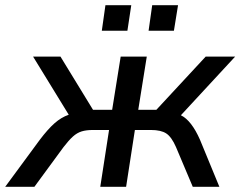

<svg xmlns="http://www.w3.org/2000/svg" viewBox="-64 -723 930 743"><path d="M0 0ZM-44 0 90 -182Q121 -223 147 -246Q173 -269 202 -279L64 -504H170L296 -298H370L403 -504H504L471 -298H541L732 -504H846L636 -277Q677 -257 710 -182L785 0H682L617 -154Q600 -193 579.5 -206.5Q559 -220 520 -220H458L424 0H324L358 -220H296Q270 -220 252 -214.5Q234 -209 218 -194.5Q202 -180 182 -154L69 0ZM511 -604 525 -703H625L609 -604ZM330 -604 344 -703H444L429 -604Z"/></svg>

Font: Winston Medium
Style: Italic
Weight: 500
Italic angle: -9°
Designer: Original fonts by Vernon Adams / Changes by Cristiano Sobral
Foundry: Original fonts by Vernon Adams / Changes by Cristiano Sobral
Version: Version 2.503;July 17, 2020;FontCreator 13.0.0.2655 64-bit